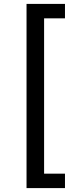

<svg xmlns="http://www.w3.org/2000/svg" viewBox="-20 -780 392 984"><path d="M116 184V-760H313V-686H206V110H313V184Z"/></svg>

Font: Arvo
Style: Regular
Weight: 400
Designer: Anton Koovit (Cyrillic Expansion: Cyreal)
Foundry: Anton Koovit, Yassin Baggar
Version: Version 3.000